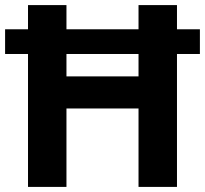

<svg xmlns="http://www.w3.org/2000/svg" viewBox="-20 -734 805 754"><path d="M90 0V-522H0V-619H90V-714H241V-619H524V-714H675V-619H765V-522H675V0H524V-308H241V0ZM241 -434H524V-522H241Z"/></svg>

Font: Noto Sans Tai Tham
Style: Bold
Weight: 700
Designer: Monotype Design Team 2013. Revised by David WIlliams 2020
Foundry: Monotype Imaging Inc.
Version: Version 2.002; ttfautohint (v1.8.4.7-5d5b)